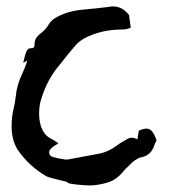

<svg xmlns="http://www.w3.org/2000/svg" viewBox="-20 -563 540 597"><path d="M262.7 13.7Q241.7 13.7 217.3 10.7Q189 7.8 189 3.4Q189 2 173.8 -1Q130.4 -11.2 125 -14.6Q71.3 -44.9 34.7 -97.7Q16.1 -127.9 16.1 -169.4Q16.1 -201.2 22.9 -228L25.9 -242.2L28.8 -261.7Q32.2 -298.8 48.8 -333Q58.6 -353.5 64.9 -374.5L52.2 -367.7Q57.1 -389.6 60.5 -398.9Q64.9 -413.1 75.2 -413.1H79.1Q87.4 -413.1 87.4 -423.8Q87.4 -438.5 94 -447Q100.6 -455.6 110.4 -462.4Q122.6 -472.2 130.4 -485.4Q139.6 -501.5 156.7 -509.8Q190.4 -528.8 239.3 -533.2Q278.3 -536.6 317.9 -541.5Q325.2 -543 331.1 -543Q360.8 -543 381.3 -516.1Q381.3 -512.2 386.7 -477.5Q376.5 -471.2 358.4 -471.2Q294.4 -471.2 242.2 -443.8Q226.6 -435.1 214.4 -421.4Q194.3 -398.4 175.8 -374.5Q167 -362.8 157.2 -351.6Q120.6 -303.7 105 -243.7Q101.6 -228 101.6 -211.4Q101.6 -147.5 143.1 -129.4Q147.9 -127.4 161.6 -117.2Q132.8 -101.6 132.8 -89.4Q132.8 -80.1 141.6 -75.7Q161.1 -69.8 180.7 -67.4Q181.6 -66.9 186.5 -66.9Q192.4 -66.9 198.2 -68.4L292 -85.9Q318.8 -92.3 341.8 -109.4Q350.6 -116.2 360.8 -122.1Q368.2 -126 375.2 -130.4Q382.3 -134.8 389.2 -134.8Q398.4 -134.8 407.2 -129.4L411.6 -156.7Q425.8 -163.1 436 -163.1Q455.1 -163.1 466.8 -126L465.3 -123Q462.9 -119.6 461.4 -115.7Q451.2 -79.1 418 -73.7Q399.9 -68.8 380.4 -47.4Q370.1 -38.6 362.3 -28.8Q342.3 -4.4 316.4 3.9Q290.5 12.2 262.7 13.7Z"/></svg>

Font: Kurland
Style: Regular
Weight: 400
Designer: GGBot
Version: 0.22